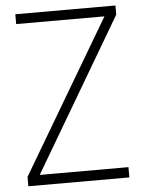

<svg xmlns="http://www.w3.org/2000/svg" viewBox="-54 -812 640 856"><g transform="rotate(-5 266.0 -384.5)"><path d="M490 -46V0H38V-42L442 -725H47V-769H495V-728L93 -46Z"/></g></svg>

Font: Yaldevi ExtraLight ExtraLight
Style: Regular
Weight: 250
Version: Version 1.100